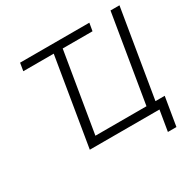

<svg xmlns="http://www.w3.org/2000/svg" viewBox="-189 -919 1270 1267"><g transform="rotate(-30 446.5 -286.0)"><path d="M110.8 -668 120.6 -727.5H648.4L638.2 -668ZM757.3 0H231.9L352.5 -727.5H420.9L310.1 -61.5H699.2L809.6 -727.5H877.9ZM736.8 156.2 762.7 0H720.7L731 -61H837.9L801.8 156.2Z"/></g></svg>

Font: Inter 20pt Light
Style: Italic
Weight: 300
Italic angle: -9.3988°
Version: Version 4.001;git-66647c0bb